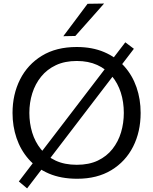

<svg xmlns="http://www.w3.org/2000/svg" viewBox="-20 -989 857 1074"><path d="M411.9 10.9Q321.3 10.9 253.3 -18.2Q185.3 -47.4 140.2 -98.7Q95.1 -150.1 72.6 -216.5Q50.1 -282.9 50.1 -357.2Q50.1 -460.8 92.2 -544.5Q134.3 -628.1 214.4 -677.1Q294.5 -726.1 408.8 -726.1Q496 -726.1 562.7 -697.6Q629.3 -669.2 674.9 -618.5Q720.4 -567.8 743.5 -501Q766.7 -434.2 766.7 -357.5Q766.7 -251.9 724.5 -168.6Q682.3 -85.4 602.8 -37.2Q523.4 10.9 411.9 10.9ZM409.6 -67.2Q478 -67.2 527.5 -90.9Q577 -114.6 609.2 -155.6Q641.5 -196.7 657.1 -248.7Q672.6 -300.8 672.6 -357.5Q672.6 -418.4 655.8 -471.1Q638.9 -523.8 605.8 -563.6Q572.7 -603.3 523.6 -625.6Q474.5 -647.9 409.6 -647.9Q342.6 -647.9 292.9 -624.5Q243.1 -601.1 210.1 -560.3Q177.1 -519.5 160.6 -467.3Q144.2 -415.2 144.2 -357.5Q144.2 -299.7 160.1 -247.5Q176.1 -195.3 208.7 -154.6Q241.3 -113.9 291.3 -90.5Q341.3 -67.2 409.6 -67.2ZM131.6 64.8 85.4 26.1Q137.5 -42.4 183.8 -102.7Q230 -163 283.8 -233.2L480.5 -490.4Q535.5 -562.3 583.2 -624.6Q630.9 -686.8 680.9 -752.3L728.9 -716.1Q677.9 -649.6 630.9 -587.9Q583.9 -526.3 529.2 -455.2L330.6 -195.4Q276.6 -124.7 228.8 -62.3Q181.1 0.1 131.6 64.8ZM334.1 -786.5Q368.7 -832.4 402.4 -877.5Q436.1 -922.7 469.8 -967.8L562.1 -969.2Q534.8 -938.2 507.9 -907.7Q481 -877.3 454.4 -847.4Q427.7 -817.5 401.3 -787.8Z"/></svg>

Font: Commissioner Thin
Style: Regular
Weight: 100
Designer: Kostas Bartsokas
Foundry: Kostas Bartsokas
Version: Version 1.001;gftools[0.9.23]